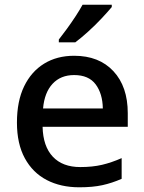

<svg xmlns="http://www.w3.org/2000/svg" viewBox="-20 -786 612 816"><path d="M295 -549Q401 -549 462 -483.5Q523 -418 523 -305V-247H161Q163 -164 204.5 -120Q246 -76 321 -76Q373 -76 413.5 -85.5Q454 -95 497 -114V-26Q456 -8 415 1Q374 10 317 10Q238 10 178.5 -21Q119 -52 85.5 -113.5Q52 -175 52 -265Q52 -356 82.5 -419Q113 -482 167.5 -515.5Q222 -549 295 -549ZM295 -467Q238 -467 203.5 -430Q169 -393 163 -325H417Q416 -388 386.5 -427.5Q357 -467 295 -467ZM455 -756Q440 -738 413 -709Q386 -680 355 -652Q324 -624 300 -606H230V-618Q245 -637 264 -663Q283 -689 301 -716.5Q319 -744 331 -766H455Z"/></svg>

Font: Noto Sans Tamil Medium
Style: Regular
Weight: 500
Designer: Jelle Bosma - Monotype Design Team
Foundry: Monotype Imaging Inc.
Version: Version 2.004; ttfautohint (v1.8.4.7-5d5b)